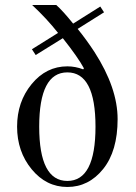

<svg xmlns="http://www.w3.org/2000/svg" viewBox="-20 -732 540 764"><path d="M248 -12Q360 -12 360 -228Q360 -444 248 -444Q136 -444 136 -228Q136 -12 248 -12ZM248 12Q164 12 106 -58.5Q48 -129 48 -228Q48 -327 106 -397.5Q164 -468 248 -468Q280 -468 311 -456L314 -460Q291 -503 230 -580L122 -513L107 -536L211 -601Q166 -658 108 -712H204Q230 -689 271 -638L379 -706L394 -683L289 -617Q324 -574 356 -525Q448 -382 448 -258Q448 -131 390.5 -59.5Q333 12 248 12Z"/></svg>

Font: Old Standard TT
Style: Regular
Weight: 400
Designer: Alexey Kryukov <alexios@thessalonica.org.ru>
Version: Version 1.0